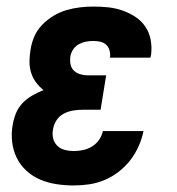

<svg xmlns="http://www.w3.org/2000/svg" viewBox="-20 -558 540 586"><path d="M205 8Q178 8 152 4Q126 0 102.5 -10Q79 -20 60.5 -37Q42 -54 31 -76.5Q20 -99 17 -125.5Q14 -152 19 -178Q22 -196 29 -213Q36 -230 49 -243.5Q62 -257 78.5 -266.5Q95 -276 113 -283Q100 -293 90 -306.5Q80 -320 75 -336Q70 -352 70 -370Q70 -388 73 -405Q76 -426 84.5 -446Q93 -466 108.5 -482Q124 -498 143 -509.5Q162 -521 182.5 -527Q203 -533 224 -535.5Q245 -538 265 -538Q289 -538 311.5 -535.5Q334 -533 355 -525.5Q376 -518 394 -506Q412 -494 424 -476Q436 -458 440 -435.5Q444 -413 441 -390Q440 -388 440 -386Q440 -384 439 -382H315Q315 -382 315 -383Q315 -384 316 -384Q317 -395 314 -405Q311 -415 304 -421.5Q297 -428 286.5 -430.5Q276 -433 265 -433Q254 -433 243 -431Q232 -429 221.5 -423.5Q211 -418 204 -408Q197 -398 195 -387Q193 -375 195 -363Q197 -351 205 -343Q213 -335 224.5 -331.5Q236 -328 248 -328H304L287 -223H231Q217 -223 202.5 -220.5Q188 -218 174.5 -211Q161 -204 152.5 -191Q144 -178 142 -164Q139 -150 142 -136.5Q145 -123 154.5 -113.5Q164 -104 177.5 -100.5Q191 -97 205 -97Q219 -97 233.5 -100Q248 -103 261 -111Q274 -119 282.5 -131.5Q291 -144 294 -158H418Q413 -134 403 -111.5Q393 -89 378 -69.5Q363 -50 342.5 -34Q322 -18 299 -8.5Q276 1 252.5 4.5Q229 8 205 8Z"/></svg>

Font: Iosevka Curly Slab XBdObl
Style: Regular
Weight: 800
Italic angle: -9°
Monospace: yes
Designer: Belleve Invis
Foundry: Belleve Invis
Version: Version 11.1.0; ttfautohint (v1.8.3)